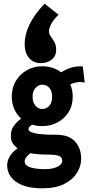

<svg xmlns="http://www.w3.org/2000/svg" viewBox="-20 -842 490 1043"><path d="M210 -157Q180 -157 154 -165Q146 -159 140.5 -154Q135 -149 135 -139Q135 -126 170 -118Q205 -110 284 -110Q356 -110 388.5 -72.5Q421 -35 421 20Q421 61 397.5 98Q374 135 327.5 158Q281 181 211 181Q118 181 68.5 146.5Q19 112 19 56Q19 29 35 4.5Q51 -20 76 -36Q59 -48 48.5 -65Q38 -82 39 -106Q39 -136 55.5 -158.5Q72 -181 95 -198Q71 -219 57.5 -249.5Q44 -280 44 -317Q44 -366 66.5 -403Q89 -440 126.5 -461Q164 -482 210 -482Q268 -482 312 -449Q336 -465 367 -474.5Q398 -484 430 -481L440 -393Q420 -398 399.5 -395Q379 -392 362 -384Q375 -353 375 -317Q375 -268 352 -232Q329 -196 291.5 -176.5Q254 -157 210 -157ZM209 -250Q233 -250 248 -267Q263 -284 263 -317Q263 -349 247.5 -365.5Q232 -382 209 -382Q190 -382 173.5 -365Q157 -348 157 -317Q157 -287 172 -268.5Q187 -250 209 -250ZM114 35Q114 58 146 67.5Q178 77 223 77Q265 77 291.5 64Q318 51 318 31Q318 12 300.5 5Q283 -2 247 -2Q222 -2 195.5 -3.5Q169 -5 145 -10Q133 0 123.5 11Q114 22 114 35ZM222 -822 298 -762Q271 -736 258.5 -712.5Q246 -689 246 -672Q246 -657 256 -643.5Q266 -630 275.5 -613.5Q285 -597 285 -572Q285 -536 260 -517.5Q235 -499 203 -499Q161 -499 137.5 -527.5Q114 -556 114 -602Q114 -655 140.5 -709.5Q167 -764 222 -822Z"/></svg>

Font: Inconsolata SemiCondensed Black
Style: Regular
Weight: 900
Width: 4
Monospace: yes
Designer: Raph Levien, Cyreal, Brenton Simpson
Foundry: Raph Levien, Cyreal, Google
Version: Version 3.001; ttfautohint (v1.8.2.53-6de2)